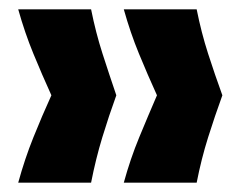

<svg xmlns="http://www.w3.org/2000/svg" viewBox="-20 -474 513 411"><path d="M401 -83H245Q259 -134 278 -180Q297 -226 316 -270Q296 -314 277.5 -359Q259 -404 245 -454H401Q411 -404 425.5 -359Q440 -314 456 -270Q440 -226 425.5 -180Q411 -134 401 -83ZM175 -83H19Q33 -134 51.5 -180Q70 -226 90 -270Q70 -314 51.5 -359Q33 -404 19 -454H175Q185 -404 199.5 -359Q214 -314 229 -270Q213 -226 199 -180Q185 -134 175 -83Z"/></svg>

Font: Bricolage Grotesque 24pt SemiCondensed ExtraBold
Style: Regular
Weight: 800
Width: 4
Designer: Mathieu Triay
Foundry: Atelier Triay
Version: Version 1.001;gftools[0.9.33.dev8+g029e19f]